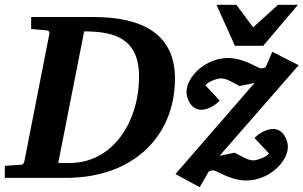

<svg xmlns="http://www.w3.org/2000/svg" viewBox="-35 -742 1266 801"><path d="M695 -414C695 -598 562 -671 355 -671H95V-621C123 -618 153 -616 153 -616C165 -615 173 -613 171 -601L67 -71C64 -57 61 -55 45 -54C45 -54 14 -53 -15 -50V0H241C523 0 695 -176 695 -414ZM545 -423C545 -232 435 -64 259 -62H208L316 -611H330C433 -608 545 -588 545 -423ZM1211 -470 1101 -526 1074 -463C1069 -458 1062 -457 1053 -457C1040 -457 984 -500 916 -500C823 -500 743 -422 743 -358C743 -331 762 -284 805 -284C838 -284 875 -312 881 -323L822 -386C831 -401 872 -415 886 -415C909 -415 929 -402 964 -383L1027 -396L697 -16L798 39L835 -25C839 -31 847 -31 856 -31C869 -31 925 11 993 11C1086 11 1166 -66 1166 -130C1166 -157 1147 -204 1104 -204C1071 -204 1034 -176 1027 -166L1087 -102C1078 -87 1037 -73 1023 -73C1000 -73 980 -86 944 -105L881 -92ZM1208 -722H1125L1021 -628L951 -722H868L945 -551H1063Z"/></svg>

Font: Veleka
Style: Bold Italic
Weight: 700
Italic angle: -12°
Designer: Stefan Peev, Context Ltd, 2016; SIL International, 1997-2014.
Foundry: Stefan Peev, Context Ltd, 2016
Version: Version 5.000